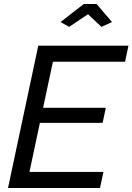

<svg xmlns="http://www.w3.org/2000/svg" viewBox="-20 -938 661 958"><path d="M171 -710H621L604 -630H244L195 -400H508L492 -325H179L127 -80H496L479 0H20ZM282 -828 398 -918H462L539 -828L486 -804L419 -867L325 -804Z"/></svg>

Font: Raleway Thin Medium
Style: Italic
Weight: 500
Italic angle: -12°
Version: Version 4.026